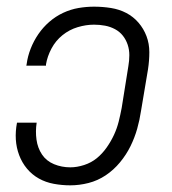

<svg xmlns="http://www.w3.org/2000/svg" viewBox="-20 -548 515 576"><path d="M191 8Q166 8 141.5 3.5Q117 -1 96.5 -12.5Q76 -24 61 -42Q46 -60 37.5 -82.5Q29 -105 27.5 -129.5Q26 -154 31 -180H90Q86 -154 89.5 -129Q93 -104 106 -84.5Q119 -65 142 -55.5Q165 -46 191 -46Q211 -46 232.5 -53Q254 -60 270.5 -73.5Q287 -87 300 -105.5Q313 -124 322 -143.5Q331 -163 336 -183Q341 -203 345 -224L365 -349Q368 -366 368 -382.5Q368 -399 363 -414Q358 -429 348.5 -441Q339 -453 325 -460.5Q311 -468 295 -471Q279 -474 262 -474Q238 -474 213 -466.5Q188 -459 167.5 -442.5Q147 -426 134.5 -402.5Q122 -379 118 -355V-351H59L60 -356Q63 -379 72 -402Q81 -425 95 -445.5Q109 -466 128 -482.5Q147 -499 169.5 -509.5Q192 -520 215.5 -524Q239 -528 262 -528Q288 -528 313 -524Q338 -520 359 -509Q380 -498 395.5 -480Q411 -462 419.5 -439.5Q428 -417 428 -391.5Q428 -366 424 -340L403 -215Q399 -188 391.5 -161.5Q384 -135 371.5 -109.5Q359 -84 340 -61Q321 -38 297 -22Q273 -6 245.5 1Q218 8 191 8Z"/></svg>

Font: Iosevka QP Light
Style: Italic
Weight: 300
Italic angle: -9°
Designer: Belleve Invis
Foundry: Belleve Invis
Version: Version 20.0.0; ttfautohint (v1.8.4)